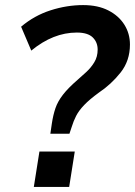

<svg xmlns="http://www.w3.org/2000/svg" viewBox="-20 -735 531 755"><path d="M178 -209 184 -250Q189 -283 198 -309.5Q207 -336 227.5 -362.5Q248 -389 285 -421Q301 -435 319.5 -452Q338 -469 351 -490.5Q364 -512 364 -540Q364 -569 344.5 -588Q325 -607 282 -607Q189 -607 103 -536L63 -630Q115 -674 179 -694.5Q243 -715 307 -715Q365 -715 406 -694Q447 -673 469 -638Q491 -603 491 -560Q491 -496 454 -449.5Q417 -403 369 -371Q332 -344 311 -322Q290 -300 279.5 -279.5Q269 -259 262 -236L253 -209ZM113 0 135 -139H274L252 0Z"/></svg>

Font: Nunito Sans
Style: Bold Italic
Weight: 700
Italic angle: -9°
Designer: Vernon Adams
Foundry: Vernon Adams
Version: Version 3.006; ttfautohint (v1.8.3)